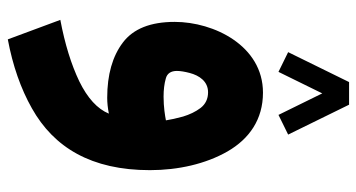

<svg xmlns="http://www.w3.org/2000/svg" viewBox="-240 -446 954 514"><g transform="rotate(90 237.0 -189.0)"><path d="M260.3 -646.5H199.7L119.6 -483.4L172.4 -457.5L230 -574.7L287.6 -457.5L340.3 -483.4ZM435.5 -113.3C435.5 -189 418.9 -262.7 385.3 -321.3C351.6 -379.4 299.8 -416 228 -416C102.5 -416 38.6 -284.7 38.6 -179.7C38.6 -114.7 57.1 -68.8 93.8 -41C130.4 -13.2 179.7 1 241.7 1C254.9 1 269 -0.5 284.2 -3.4C271.5 27.3 242.7 53.7 197.8 75.7C152.8 97.2 98.1 114.3 33.2 126.5L85.4 267.1C155.8 253.9 217.3 232.4 270 202.6C375 143.6 435.5 43.5 435.5 -113.3ZM238.8 -149.9C220.2 -149.9 204.1 -151.9 190.4 -155.8C176.8 -159.2 169.9 -169.4 169.9 -185.5C169.9 -195.3 171.9 -206.5 175.3 -219.7C182.1 -245.6 197.8 -269 227.1 -269C244.6 -269 258.8 -262.2 269 -249C279.3 -235.4 286.6 -219.7 292 -202.1C296.9 -184.1 300.3 -168.9 302.2 -156.2C290 -153.8 266.6 -149.9 238.8 -149.9Z"/></g></svg>

Font: Vazirmatn Black
Style: Regular
Weight: 900
Designer: Saber Rastikerdar
Foundry: Saber Rastikerdar
Version: Version 33.003